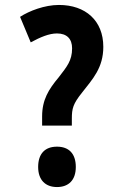

<svg xmlns="http://www.w3.org/2000/svg" viewBox="-20 -744 498 775"><path d="M150 -237H270V-265C270 -306 275 -325 311 -370C354 -425 397 -470 397 -555C397 -661 325 -724 218 -724C160 -724 98 -700 61 -676L104 -573C143 -594 178 -609 210 -609C250 -609 271 -587 271 -549C271 -499 250 -475 217 -432C176 -383 150 -341 150 -274ZM134 -70C134 -18 163 11 210 11C257 11 286 -17 286 -70C286 -124 258 -152 210 -152C161 -152 134 -123 134 -70Z"/></svg>

Font: Noto Sans Gurmukhi UI ExtraCondensed
Style: Bold
Weight: 700
Width: 2
Designer: Jelle Bosma - Monotype Design Team
Foundry: Monotype Imaging Inc.
Version: Version 2.004